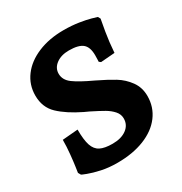

<svg xmlns="http://www.w3.org/2000/svg" viewBox="-158 -772 855 901"><g transform="rotate(-30 270.0 -321.0)"><path d="M44 -26 36 -40Q37 -47 40.5 -70.5Q44 -94 48 -134Q52 -174 52 -210L136 -217Q136 -161 146 -131Q156 -101 179.5 -89Q203 -77 246 -77Q293 -77 321.5 -98Q350 -119 350 -154Q350 -177 334 -195Q318 -213 295 -226.5Q272 -240 228 -262L202 -274Q128 -310 86 -350Q44 -390 44 -454Q44 -512 78 -557.5Q112 -603 173 -628.5Q234 -654 312 -654Q356 -654 394 -648Q432 -642 454.5 -635.5Q477 -629 483 -627L490 -614Q487 -600 478.5 -549.5Q470 -499 466 -442L390 -436L381 -443Q381 -446 381.5 -455.5Q382 -465 382 -478Q382 -522 360 -540.5Q338 -559 286 -559Q244 -559 217 -539Q190 -519 190 -488Q190 -454 222 -430.5Q254 -407 321 -376Q377 -349 413 -327Q449 -305 474 -270.5Q499 -236 499 -190Q499 -130 464.5 -84Q430 -38 367 -13Q304 12 221 12Q174 12 135 3.5Q96 -5 70 -15Q44 -25 44 -26Z"/></g></svg>

Font: Sahitya
Style: Bold
Weight: 700
Designer: Juan Pablo del Peral
Foundry: Juan Pablo del Peral (http://www.huertatipografica.com)
Version: Version 1.001;PS 001.000;hotconv 1.0.70;makeotf.lib2.5.58329